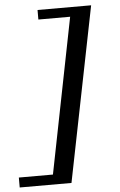

<svg xmlns="http://www.w3.org/2000/svg" viewBox="-98 -748 577 920"><g transform="rotate(-5 190.0 -288.0)"><path d="M208 131.8H-41V84H123L271 -662.1H118.2V-708H376Z"/></g></svg>

Font: Charis SIL Cyr
Style: Italic
Weight: 400
Italic angle: -11°
Foundry: SIL International
Version: Version 5.000